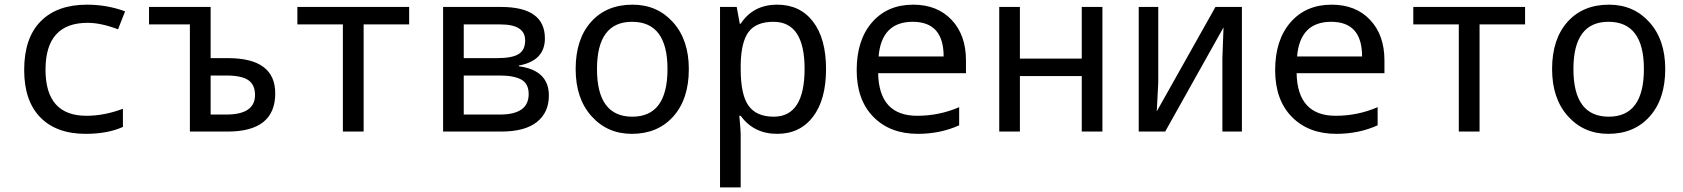

<svg xmlns="http://www.w3.org/2000/svg" viewBox="-20 -566 7241 826"><path d="M518.1 -517.1 487.8 -439.9Q414.6 -467.8 356.9 -467.8Q175.8 -467.8 175.8 -266.1Q175.8 -67.9 352.1 -67.9Q428.7 -67.9 508.8 -98.1V-20Q443.4 9.8 348.1 9.8Q222.7 9.8 153.3 -61.3Q84 -132.3 84 -265.1Q84 -402.3 154.8 -474.1Q225.6 -545.9 354 -545.9Q440.9 -545.9 518.1 -517.1Z M886.2 -315.9H960.9Q1164.1 -315.9 1164.1 -164.1Q1164.1 0 959 0H796.9V-460.9H621.1V-536.1H886.2ZM886.2 -241.2V-73.2H953.1Q1077.1 -73.2 1077.1 -157.2Q1077.1 -201.2 1048.3 -221.2Q1019.5 -241.2 951.2 -241.2Z M1740.2 -460.9H1544.4V0H1455.1V-460.9H1259.3V-536.1H1740.2Z M2212.4 -284.2V-280.8Q2341.3 -263.7 2341.3 -154.8Q2341.3 -82 2289.6 -41Q2237.8 0 2136.2 0H1886.2V-536.1H2135.3Q2324.2 -536.1 2324.2 -400.9Q2324.2 -304.7 2212.4 -284.2ZM1975.1 -460.9V-315.9H2118.2Q2183.6 -315.9 2211.4 -333.5Q2239.3 -351.1 2239.3 -392.1Q2239.3 -460.9 2133.3 -460.9ZM1975.1 -241.2V-73.2H2130.4Q2254.4 -73.2 2254.4 -161.1Q2254.4 -206.1 2222.7 -223.6Q2190.9 -241.2 2128.4 -241.2Z M2698.2 9.8Q2592.8 9.8 2524.7 -66.2Q2456.5 -142.1 2456.5 -269Q2456.5 -397.5 2522.7 -471.7Q2588.9 -545.9 2701.2 -545.9Q2807.6 -545.9 2875.5 -470.2Q2943.4 -394.5 2943.4 -269Q2943.4 -139.6 2876.5 -64.9Q2809.6 9.8 2698.2 9.8ZM2700.2 -64Q2851.6 -64 2851.6 -269Q2851.6 -472.2 2699.2 -472.2Q2548.3 -472.2 2548.3 -269Q2548.3 -64 2700.2 -64Z M3166.5 -67.9H3160.6Q3166.5 -4.9 3166.5 11.2V240.2H3077.6V-536.1H3149.4L3162.6 -463.9H3166.5Q3220.2 -545.9 3323.7 -545.9Q3421.9 -545.9 3477.8 -472.9Q3533.7 -399.9 3533.7 -269Q3533.7 -137.2 3477.5 -63.7Q3421.4 9.8 3323.7 9.8Q3222.7 9.8 3166.5 -67.9ZM3166.5 -289.1V-269Q3166.5 -158.2 3200.4 -111.1Q3234.4 -64 3308.6 -64Q3441.4 -64 3441.4 -270Q3441.4 -472.2 3307.6 -472.2Q3233.4 -472.2 3200.9 -429.2Q3168.5 -386.2 3166.5 -289.1Z M4135.7 -251H3757.8Q3761.7 -67.9 3925.8 -67.9Q4021 -67.9 4106.4 -105V-26.9Q4025.4 9.8 3928.7 9.8Q3809.1 9.8 3737.3 -63.2Q3665.5 -136.2 3665.5 -264.2Q3665.5 -394 3731.7 -470Q3797.9 -545.9 3908.7 -545.9Q4012.2 -545.9 4074 -480.5Q4135.7 -415 4135.7 -306.2ZM3759.8 -323.2H4039.6Q4039.6 -472.2 3906.7 -472.2Q3772.5 -472.2 3759.8 -323.2Z M4367.7 -536.1V-314H4633.8V-536.1H4722.7V0H4633.8V-238.8H4367.7V0H4278.8V-536.1Z M4962.9 -536.1V-210L4956.5 -86.9L5209 -536.1H5322.8V0H5238.8V-315.9L5243.7 -448.2L4992.7 0H4878.9V-536.1Z M5936 -251H5558.1Q5562 -67.9 5726.1 -67.9Q5821.3 -67.9 5906.7 -105V-26.9Q5825.7 9.8 5729 9.8Q5609.4 9.8 5537.6 -63.2Q5465.8 -136.2 5465.8 -264.2Q5465.8 -394 5532 -470Q5598.1 -545.9 5709 -545.9Q5812.5 -545.9 5874.3 -480.5Q5936 -415 5936 -306.2ZM5560.1 -323.2H5839.8Q5839.8 -472.2 5707 -472.2Q5572.8 -472.2 5560.1 -323.2Z M6541 -460.9H6345.2V0H6255.9V-460.9H6060.1V-536.1H6541Z M6898.9 9.8Q6793.5 9.8 6725.3 -66.2Q6657.2 -142.1 6657.2 -269Q6657.2 -397.5 6723.4 -471.7Q6789.6 -545.9 6901.9 -545.9Q7008.3 -545.9 7076.2 -470.2Q7144 -394.5 7144 -269Q7144 -139.6 7077.1 -64.9Q7010.3 9.8 6898.9 9.8ZM6900.9 -64Q7052.2 -64 7052.2 -269Q7052.2 -472.2 6899.9 -472.2Q6749 -472.2 6749 -269Q6749 -64 6900.9 -64Z"/></svg>

Font: Noto Mono
Style: Regular
Weight: 400
Designer: Monotype Design Team
Foundry: Monotype Imaging Inc.
Version: Version 1.00